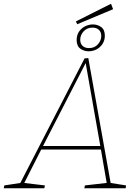

<svg xmlns="http://www.w3.org/2000/svg" viewBox="-55 -1002 737 1022"><path d="M535 -22 528 -29 616 -15 614 0H394L397 -15L519 -29L514 -22L481 -213L488 -206H158L168 -213L71 -22L67 -29L184 -15L181 0H-35L-32 -15L59 -29L50 -22L395 -691L415 -693ZM171 -219 167 -225H485L480 -219L400 -672H404ZM356 -873 349 -888 536 -982 547 -953ZM416 -729Q392 -729 372.5 -743Q353 -757 353 -789Q353 -815 365.5 -833.5Q378 -852 398 -862Q418 -872 440 -872Q464 -872 483.5 -858Q503 -844 503 -812Q503 -787 490.5 -768Q478 -749 458.5 -739Q439 -729 416 -729ZM419 -746Q448 -746 466 -766Q484 -786 484 -811Q484 -831 471.5 -843Q459 -855 437 -855Q409 -855 390.5 -835.5Q372 -816 372 -790Q372 -770 384.5 -758Q397 -746 419 -746Z"/></svg>

Font: Bitter Thin Thin
Style: Italic
Weight: 250
Italic angle: -9°
Version: Version 2.002